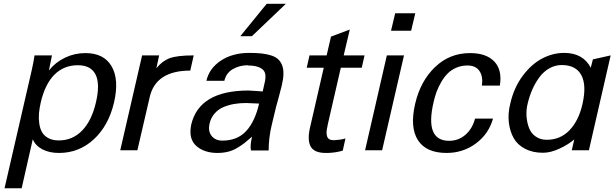

<svg xmlns="http://www.w3.org/2000/svg" viewBox="-20 -792 3239 1012"><path d="M194.8 -252Q188 -222.2 185.5 -195.6Q183.1 -168.9 186.8 -142.1Q190.4 -115.2 201.4 -95.7Q212.4 -76.2 234.9 -64Q257.3 -51.8 290 -51.8Q362.3 -51.8 412.8 -103.8Q463.4 -155.8 485.8 -252.9Q508.3 -349.1 483.9 -398.7Q459.5 -448.2 390.1 -448.2Q316.4 -448.2 266.8 -398.4Q217.3 -348.6 194.8 -252ZM3.9 200.2 147 -420.9Q156.7 -463.4 162.1 -500H253.9L237.8 -420.9Q272.9 -464.4 323.2 -488.3Q373.5 -512.2 430.2 -512.2Q527.8 -512.2 568.4 -442.4Q608.9 -372.6 581.1 -252Q552.2 -129.4 474.4 -57.6Q396.5 14.2 291 14.2Q239.7 14.2 203.4 -4.9Q167 -23.9 152.8 -58.1L94.2 200.2Z M982.9 -419.9Q800.8 -419.9 769 -279.8L704.1 0H613.8L729 -500H818.8L804.2 -432.1Q835 -470.7 874.8 -485.4Q914.6 -500 1001 -500Z M1085 -142.1Q1075.2 -101.6 1095 -76.2Q1114.7 -50.8 1151.9 -50.8Q1230.5 -50.8 1277.1 -100.8Q1323.7 -150.9 1345.7 -246.1Q1279.8 -249 1277.8 -249Q1244.1 -249 1215.1 -244.1Q1186 -239.3 1158.4 -227.8Q1130.9 -216.3 1111.6 -194.3Q1092.3 -172.4 1085 -142.1ZM1287.6 -446.8V-448.2Q1242.7 -448.2 1207.3 -427.7Q1171.9 -407.2 1162.6 -366.2H1067.9Q1083 -432.1 1144.5 -472.7Q1206.1 -513.2 1293.9 -513.2Q1332.5 -513.2 1360.4 -510Q1388.2 -506.8 1410.9 -499.3Q1433.6 -491.7 1447 -478.8Q1460.4 -465.8 1467.5 -446.5Q1474.6 -427.2 1473.9 -400.9Q1473.1 -374.5 1464.8 -339.8Q1459 -314.5 1448 -275.4Q1437 -236.3 1435.5 -230L1414.6 -143.1L1412.6 -134.8Q1396 -66.9 1396 1H1302.7Q1297.4 -24.9 1308.6 -71.8Q1283.7 -49.8 1269.3 -38.6Q1254.9 -27.3 1231.2 -12.9Q1207.5 1.5 1181.6 7.8Q1155.8 14.2 1125 14.2Q1093.3 14.2 1065.7 5.6Q1038.1 -2.9 1016.6 -21Q995.1 -39.1 987.5 -67.1Q980 -95.2 987.8 -134.8Q1029.8 -314.9 1290.5 -314.9Q1298.3 -314.9 1325.2 -312.7Q1352.1 -310.5 1364.7 -310.1L1377 -365.2Q1381.3 -388.7 1377.4 -404.5Q1373.5 -420.4 1359.6 -429.7Q1345.7 -439 1328.1 -442.9Q1310.5 -446.8 1287.6 -446.8ZM1486.8 -772 1307.6 -601.1H1246.6L1385.7 -772Z M1706.5 -130.9V-127.9Q1697.3 -94.2 1703.9 -73.7Q1710.4 -53.2 1737.3 -53.2H1743.7Q1774.9 -54.7 1800.8 -62L1786.6 2Q1750.5 12.7 1708.5 14.2H1696.8Q1634.3 14.2 1616.2 -22.2Q1598.1 -58.6 1616.7 -130.9L1686.5 -435.1H1596.7L1611.3 -500H1701.7L1724.6 -599.1L1823.7 -636.2L1791.5 -500H1901.4L1886.7 -435.1H1776.4Z M1994.1 0H1904.3L2019 -500H2109.4ZM2147 -629.9H2041L2063 -722.2H2168.9Z M2614.7 -340.8H2520Q2526.9 -388.2 2507.3 -417.5Q2487.8 -446.8 2443.8 -446.8Q2412.1 -446.8 2385 -435.1Q2357.9 -423.3 2339.4 -404.5Q2320.8 -385.7 2305.7 -359.6Q2290.5 -333.5 2281.2 -308.3Q2272 -283.2 2265.6 -254.9Q2217.3 -49.8 2347.7 -49.8Q2396.5 -49.8 2433.1 -81.5Q2469.7 -113.3 2483.9 -167H2578.6Q2555.7 -85.4 2488 -35.6Q2420.4 14.2 2334 14.2Q2226.1 14.2 2182.9 -53.2Q2139.6 -120.6 2168 -244.1Q2195.8 -364.3 2272.7 -438.2Q2349.6 -512.2 2458 -512.2Q2543 -512.2 2585.4 -467.8Q2627.9 -423.3 2614.7 -340.8Z M2761.7 -248Q2752.4 -211.9 2755.4 -177.2Q2758.3 -142.6 2769.3 -115.5Q2780.3 -88.4 2804.4 -71.8Q2828.6 -55.2 2861.8 -55.2Q2933.1 -55.2 2981.4 -105.2Q3029.8 -155.3 3049.8 -242.2Q3072.8 -342.3 3044.2 -395.8Q3015.6 -449.2 2940.9 -449.2Q2905.8 -449.2 2875.5 -431.9Q2845.2 -414.6 2823.2 -385Q2801.3 -355.5 2786.1 -321Q2771 -286.6 2761.7 -248ZM3084 0H2993.7L3006.8 -57.1Q2977.1 -31.2 2929.9 -9Q2882.8 13.2 2841.8 13.2Q2788.1 13.2 2748.3 -7.3Q2708.5 -27.8 2688.2 -63Q2668 -98.1 2662.1 -145.5Q2656.2 -192.9 2669.9 -247.1Q2689 -330.6 2735.1 -392.3Q2781.2 -454.1 2837.6 -483.6Q2894 -513.2 2953.6 -513.2Q3052.7 -513.2 3093.8 -435.1L3105 -479L3198.7 -500Z"/></svg>

Font: Perun
Style: Italic
Weight: 400
Italic angle: -12°
Foundry: Stefan Peev, Context Ltd
Version: Version 001.000